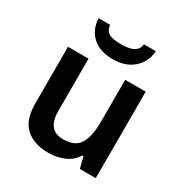

<svg xmlns="http://www.w3.org/2000/svg" viewBox="-177 -898 998 1044"><g transform="rotate(30 322.0 -375.5)"><path d="M564 -543V0H464L446 -70H439Q413 -28 367.5 -9Q322 10 271 10Q180 10 128 -37Q76 -84 76 -188V-543H205V-215Q205 -155 229 -124.5Q253 -94 304 -94Q379 -94 407 -141.5Q435 -189 435 -278V-543ZM502 -761Q497 -692 448 -649Q399 -606 320 -606Q238 -606 192 -648Q146 -690 142 -761H215Q218 -733 232 -720Q246 -707 269 -703Q292 -699 321 -699Q346 -699 368.5 -703.5Q391 -708 407.5 -721.5Q424 -735 427 -761Z"/></g></svg>

Font: Noto Sans Kawi SemiBold
Style: Regular
Weight: 600
Designer: Fadhl Haqq
Version: Version 1.000